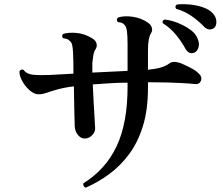

<svg xmlns="http://www.w3.org/2000/svg" viewBox="-20 -832 1040 894"><path d="M379 42Q372 39 369 33Q366 27 369 21Q472 -43 523 -151Q574 -259 574 -428V-447Q555 -447 537 -446.5Q519 -446 502 -445Q453 -442 412 -439Q414 -399 416 -356Q418 -313 420.5 -280Q423 -247 423 -235Q424 -218 409 -202.5Q394 -187 376 -187Q357 -186 343 -203.5Q329 -221 328 -243Q327 -265 326 -318.5Q325 -372 324 -430Q299 -427 279 -423Q259 -419 242 -414Q217 -407 197.5 -400Q178 -393 158 -393Q139 -393 117.5 -412Q96 -431 82.5 -456.5Q69 -482 71 -501Q80 -513 90 -506Q104 -487 133.5 -484Q163 -481 212 -483Q228 -484 257 -485.5Q286 -487 322 -489Q322 -521 321.5 -547Q321 -573 320 -589Q319 -609 316 -622.5Q313 -636 303 -643Q299 -648 291 -650.5Q283 -653 273 -654Q269 -659 269.5 -664.5Q270 -670 274 -674Q300 -682 337.5 -678.5Q375 -675 412 -652Q426 -643 429.5 -629Q433 -615 425 -603Q417 -590 414.5 -574Q412 -558 410 -540V-494L574 -502V-627Q574 -665 571 -687.5Q568 -710 558 -718Q549 -728 529 -729Q519 -741 529 -750Q556 -760 597.5 -754Q639 -748 671 -725Q683 -716 687 -702.5Q691 -689 683 -677Q669 -655 669 -599V-507L674 -508Q700 -510 725 -516.5Q750 -523 769 -537Q786 -550 821 -538Q838 -531 864 -518Q890 -505 903 -492Q923 -475 915.5 -456Q908 -437 884 -441Q867 -443 830.5 -445Q794 -447 758 -448Q737 -448 714.5 -448.5Q692 -449 669 -449V-423Q669 -321 645.5 -245Q622 -169 581 -114Q540 -59 488 -21Q436 17 379 42ZM885 -587Q860 -577 844 -604Q825 -639 799 -670.5Q773 -702 738 -724Q733 -737 747 -741Q776 -738 807.5 -725.5Q839 -713 864.5 -695Q890 -677 899 -655Q910 -631 904.5 -612Q899 -593 885 -587ZM976 -701Q966 -694 954 -695Q942 -696 931 -707Q903 -736 871 -758Q839 -780 800 -791Q792 -804 804 -811Q831 -814 863.5 -811Q896 -808 925 -798Q954 -788 970 -771Q987 -753 987.5 -731.5Q988 -710 976 -701Z"/></svg>

Font: Zen Old Mincho
Style: Bold
Weight: 700
Designer: Yoshimichi Ohira
Foundry: Positype
Version: Version 1.500